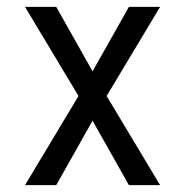

<svg xmlns="http://www.w3.org/2000/svg" viewBox="-20 -540 540 560"><path d="M53 0 209 -260 53 -520H144L250 -332L356 -520H447L291 -260L447 0H356L250 -188L144 0Z"/></svg>

Font: Iosevka Custom
Style: Regular
Weight: 400
Monospace: yes
Designer: Belleve Invis
Foundry: Belleve Invis
Version: Version 32.5.0; ttfautohint (v1.8.4)